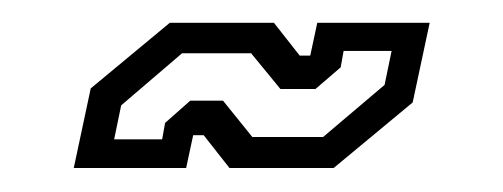

<svg xmlns="http://www.w3.org/2000/svg" viewBox="-20 -398 430 164"><path d="M43 -254.5 57.5 -322.5 125 -378.5H214L236 -350.5H245L251 -378.5H347L332.5 -310.5L265 -254.5H176L154 -282.5H145L139 -254.5ZM77.5 -279H118.5L121 -293L142.5 -312H170.5L195.5 -281H256L308.5 -325.5L314.5 -354.5H273.5L271 -340.5L249.5 -322H219.5L194.5 -352.5H135.5L83.5 -308Z"/></svg>

Font: Tourney Condensed Regular
Style: Italic
Weight: 400
Width: 3
Italic angle: -12°
Designer: Tyler Finck
Foundry: Etcetera Type Co
Version: Version 1.010; ttfautohint (v1.8.3)